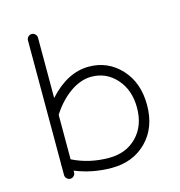

<svg xmlns="http://www.w3.org/2000/svg" viewBox="-90 -648 691 738"><g transform="rotate(-15 255.0 -278.5)"><path d="M81 -11V-47Q80 -52 81 -56V-547Q81 -555 87 -561Q93 -567 101 -567Q109 -567 115 -561Q121 -555 121 -547V-307Q195 -389 280 -389Q356 -389 407.5 -333.5Q459 -278 459 -189Q459 -99 405 -44.5Q351 10 266 10Q189 10 121 -18V-11Q121 -3 115 3Q109 9 101 9Q93 9 87 3Q81 -3 81 -11ZM280 -349Q237 -349 195 -319.5Q153 -290 121 -240V-63Q187 -30 266 -30Q334 -30 376.5 -73.5Q419 -117 419 -189Q419 -259 379 -304Q339 -349 280 -349Z"/></g></svg>

Font: Hoogli Light
Style: Regular
Weight: 300
Designer: Anand Singh Naorem
Foundry: Brand New Type
Version: Version 1.00 b007